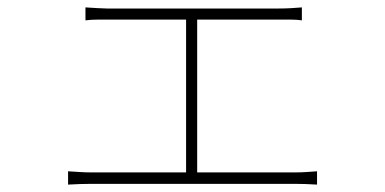

<svg xmlns="http://www.w3.org/2000/svg" viewBox="-20 -512 1040 519"><path d="M211 -492Q227 -491 244.5 -490Q262 -489 269 -489H733Q752 -489 767.5 -490Q783 -491 796 -492V-457Q783 -459 766.5 -459Q750 -459 733 -459H270Q263 -459 244.5 -459Q226 -459 211 -457ZM483 -30V-470H513V-30ZM164 -49Q180 -48 195.5 -47Q211 -46 225 -46H779Q794 -46 808.5 -47Q823 -48 837 -49V-13Q823 -14 806.5 -14.5Q790 -15 779 -15H225Q211 -15 196 -14.5Q181 -14 164 -13Z"/></svg>

Font: Noto Sans KR Thin
Style: Regular
Weight: 100
Designer: Ryoko NISHIZUKA 西塚涼子 (kana, bopomofo & ideographs); Paul D. Hunt (Latin, Greek & Cyrillic); Sandoll Communications 산돌커뮤니
Foundry: Adobe
Version: Version 2.004-H2;hotconv 1.0.118;makeotfexe 2.5.65603